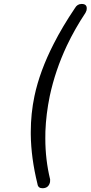

<svg xmlns="http://www.w3.org/2000/svg" viewBox="-20 -788 469 993"><path d="M238.8 153.3Q231.9 185.5 199.7 185.5Q176.8 185.5 173.8 163.6Q140.6 28.8 139.2 -92.3V-106Q139.2 -200.7 158.2 -291Q185.5 -420.4 257.8 -561.5Q302.7 -649.9 367.2 -745.6Q379.4 -767.6 402.3 -767.6Q428.7 -767.6 428.7 -745.1Q428.7 -740.7 427.7 -734.9L422.4 -722.2Q367.2 -639.2 325.7 -551.8Q265.6 -423.8 237.3 -291Q218.3 -198.7 214.8 -108.4Q214.4 -89.8 214.4 -71.8Q214.4 37.6 239.3 140.1Z"/></svg>

Font: inglobal
Style: Italic
Weight: 400
Italic angle: -12°
Designer: Andrey Kochetov, Denis Davydov, Evgeny Yurtaev
Foundry: inglobal
Version: Version 1.00 September 25, 2014, initial release